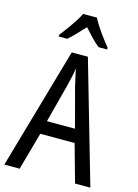

<svg xmlns="http://www.w3.org/2000/svg" viewBox="-138 -1017 783 1091"><g transform="rotate(15 253.5 -471.5)"><path d="M416 0 354 -222H152L90 0H0L205 -715H300L506 0ZM274 -530Q269 -553 262 -582.5Q255 -612 252 -634Q248 -608 242 -581Q236 -554 230 -530L170 -301H335ZM292 -943Q309 -909 339 -867Q369 -825 395 -793V-783H345Q322 -801 299 -825Q276 -849 252 -876Q227 -849 203.5 -824.5Q180 -800 160 -783H110V-793Q137 -828 166 -869Q195 -910 211 -943Z"/></g></svg>

Font: Noto Sans Gurmukhi Condensed
Style: Regular
Weight: 400
Width: 3
Designer: Jelle Bosma - Monotype Design Team
Foundry: Monotype Imaging Inc.
Version: Version 2.004; ttfautohint (v1.8.4.7-5d5b)